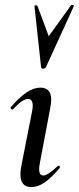

<svg xmlns="http://www.w3.org/2000/svg" viewBox="-20 -751 320 780"><path d="M63 -43Q63 -62 69 -89L110 -297Q113 -311 113 -321Q113 -349 94 -349Q71 -349 33 -307Q32 -306 30 -306Q26 -306 24 -309.5Q22 -313 24 -316Q60 -357 88.5 -376Q117 -395 144 -395Q188 -395 188 -346Q188 -331 183 -306L142 -89Q139 -74 139 -64Q139 -38 156 -38Q174 -38 214 -76Q216 -78 218 -78Q221 -78 223 -74.5Q225 -71 222 -68Q188 -28 161 -9.5Q134 9 107 9Q63 9 63 -43ZM132 -727 178 -604 269 -730Q270 -731 273 -731Q276 -731 278.5 -729.5Q281 -728 280 -726L166 -477Q163 -472 155 -472Q152 -472 149.5 -473.5Q147 -475 147 -477L120 -726Q120 -729 125.5 -729.5Q131 -730 132 -727Z"/></svg>

Font: Cormorant Garamond SemiBold
Style: Italic
Weight: 600
Italic angle: -10°
Designer: Christian Thalmann (Catharsis Fonts)
Foundry: Catharsis Fonts
Version: Version 4.000